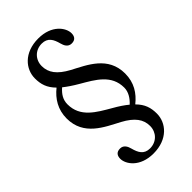

<svg xmlns="http://www.w3.org/2000/svg" viewBox="-252 -732 978 978"><g transform="rotate(-45 236.5 -243.0)"><path d="M125 -415C80 -379 50 -331 50 -267C50 -144 156 -100 233 -59C298 -24 324 13 324 60C324 106 290 141 243 141C200 141 185 112 175 74C170 55 160 33 134 33C107 33 98 50 98 71C98 110 140 172 237 172C340 172 393 106 393 40C393 -2 383 -36 348 -71C393 -107 423 -153 423 -219C423 -342 317 -386 240 -427C175 -462 149 -499 149 -546C149 -592 183 -627 230 -627C273 -627 288 -598 298 -560C303 -541 313 -519 339 -519C366 -519 375 -536 375 -557C375 -596 333 -658 236 -658C133 -658 80 -592 80 -526C80 -484 90 -450 125 -415ZM327 -90C308 -106 283 -123 251 -141C179 -183 104 -223 104 -315C104 -349 120 -373 146 -396C166 -380 191 -363 222 -345C294 -303 369 -263 369 -171C369 -140 351 -112 327 -90Z"/></g></svg>

Font: Libertinus Serif
Style: Regular
Weight: 400
Designer: Philipp H. Poll, Khaled Hosny
Foundry: Caleb Maclennan
Version: Version 7.050;RELEASE